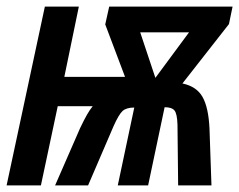

<svg xmlns="http://www.w3.org/2000/svg" viewBox="-24 -562 725 582"><path d="M-4 0 112 -542H215L171 -329H355L295 -488L307 -542H681L670 -489L529 -309Q572 -300 590 -268Q608 -236 611 -173L617 0H516L514 -184Q513 -217 505 -227Q497 -237 475 -237L425 0H333L383 -236Q359 -236 347.5 -225.5Q336 -215 320 -179L243 0H143L219 -174Q231 -199 239.5 -214Q248 -229 257 -240H151L100 0ZM447 -326 549 -464H401Z"/></svg>

Font: Noto Sans ExtraCondensed SemiBold
Style: Italic
Weight: 600
Width: 2
Italic angle: -12°
Designer: Monotype Design Team
Foundry: Monotype Imaging Inc.
Version: Version 2.013; ttfautohint (v1.8.4.7-5d5b)